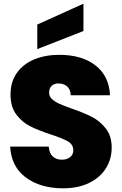

<svg xmlns="http://www.w3.org/2000/svg" viewBox="-20 -1013 660 1040"><path d="M322 7Q199 7 120 -51.5Q41 -110 35 -219H244Q247 -182 266 -165Q285 -148 315 -148Q342 -148 359.5 -161.5Q377 -175 377 -199Q377 -230 348 -247Q319 -264 254 -285Q185 -308 142.5 -329.5Q100 -351 68.5 -392.5Q37 -434 37 -501Q37 -569 71 -617.5Q105 -666 165 -691Q225 -716 301 -716Q424 -716 497.5 -658.5Q571 -601 576 -497H363Q362 -529 343.5 -545Q325 -561 296 -561Q274 -561 260 -548Q246 -535 246 -511Q246 -491 261.5 -476.5Q277 -462 300 -451.5Q323 -441 368 -425Q435 -402 478.5 -379.5Q522 -357 553.5 -316.5Q585 -276 585 -214Q585 -151 553.5 -101Q522 -51 462.5 -22Q403 7 322 7ZM432 -845 182 -747V-880L432 -993Z"/></svg>

Font: Fz Poppins ExtBd
Style: Regular
Weight: 800
Designer: Ninad Kale (Devanagari), Jonny Pinhorn (Latin)
Foundry: Indian Type Foundry
Version: Vit hóa bi Vntype.Com & FontZin.Com